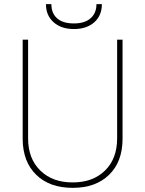

<svg xmlns="http://www.w3.org/2000/svg" viewBox="-20 -904 707 934"><path d="M549.8 -710.9C549.8 -710.9 549.8 -231 549.8 -231C549.8 -231 549.8 -231 549.8 -231C549.8 -165 530.3 -112.8 490.7 -74.2C451.2 -35.6 398.9 -16.6 333.5 -16.6C268.1 -16.6 215.8 -35.6 176.3 -74.2C136.7 -112.8 116.7 -164.6 116.7 -230.5C116.7 -230.5 116.7 -710.9 116.7 -710.9C116.7 -710.9 90.3 -710.9 90.3 -710.9C90.3 -710.9 90.3 -227.5 90.3 -227.5C90.3 -227.5 90.3 -227.5 90.3 -227.5C90.8 -153.8 112.8 -95.7 156.2 -53.7C199.7 -11.2 258.8 9.8 333.5 9.8C408.2 9.8 467.3 -11.2 510.7 -53.7C554.2 -95.7 576.2 -154.3 576.2 -229.5C576.2 -229.5 576.2 -710.9 576.2 -710.9C576.2 -710.9 549.8 -710.9 549.8 -710.9ZM449.2 -883.8C449.2 -883.8 449.2 -883.8 449.2 -883.8C449.2 -855 439.9 -832 420.9 -815.4C401.9 -798.3 374.5 -790 339.8 -790C339.8 -790 339.8 -790 339.8 -790C303.7 -790 276.4 -798.3 257.8 -814.9C239.3 -831.1 230 -854 230 -883.8C230 -883.8 203.6 -883.8 203.6 -883.8C203.6 -883.8 203.6 -883.8 203.6 -883.8C203.6 -847.2 215.8 -817.9 240.7 -795.9C265.1 -773.9 298.3 -762.7 339.8 -762.7C339.8 -762.7 339.8 -762.7 339.8 -762.7C381.3 -762.7 414.1 -773.9 439 -795.9C463.4 -817.9 475.6 -847.2 475.6 -883.8C475.6 -883.8 449.2 -883.8 449.2 -883.8Z"/></svg>

Font: WOX
Style: Regular
Weight: 500
Designer: Google
Foundry: ""
Version: ""